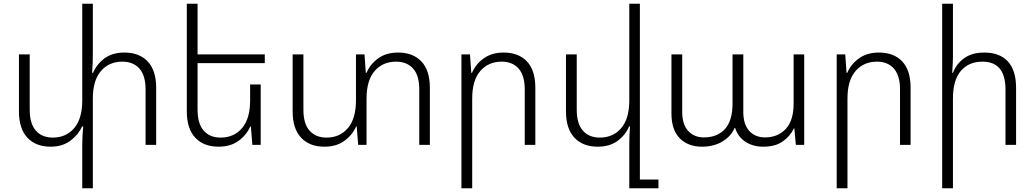

<svg xmlns="http://www.w3.org/2000/svg" viewBox="-20 -780 5575 1034"><path d="M821 -307V0H764V-298Q764 -374 730.5 -411Q697 -448 639 -448Q567 -448 523.5 -397.5Q480 -347 480 -249V234H423V-1Q423 -44 428 -99H422Q401 -53 358 -21.5Q315 10 253 10Q173 10 127.5 -38.5Q82 -87 82 -180V-487H140V-189Q140 -114 173 -76.5Q206 -39 264 -39Q336 -39 379.5 -90Q423 -141 423 -239V-760H480V-495Q480 -436 476 -388H481Q502 -436 544 -466.5Q586 -497 650 -497Q730 -497 775.5 -449Q821 -401 821 -307Z M1044 -440V-189Q1044 -114 1077 -76.5Q1110 -39 1168 -39Q1240 -39 1283.5 -90Q1327 -141 1327 -239V-325H1384V0H1339L1331 -99H1328Q1307 -52 1264 -21Q1221 10 1157 10Q1077 10 1031.5 -38.5Q986 -87 986 -180V-760H1044V-487H1406V-440Z M2295 -307V0H2238V-298Q2238 -374 2204.5 -411Q2171 -448 2113 -448Q2041 -448 1997.5 -397.5Q1954 -347 1954 -249V0H1909L1901 -99H1898Q1877 -52 1834 -21Q1791 10 1727 10Q1647 10 1601.5 -38.5Q1556 -87 1556 -180V-487H1614V-189Q1614 -114 1647 -76.5Q1680 -39 1738 -39Q1810 -39 1853.5 -90Q1897 -141 1897 -239V-487H1943L1950 -388H1954Q1974 -435 2017 -466Q2060 -497 2124 -497Q2204 -497 2249.5 -449Q2295 -401 2295 -307Z M2465 -487H2511L2518 -388H2522Q2542 -435 2585.5 -466Q2629 -497 2692 -497Q2773 -497 2818 -449Q2863 -401 2863 -307V0H2806V-298Q2806 -373 2773 -410.5Q2740 -448 2682 -448Q2610 -448 2566.5 -397.5Q2523 -347 2523 -249V234H2465Z M3526 187V234H3369V-1Q3369 -55 3373 -99H3368Q3348 -52 3305.5 -21Q3263 10 3199 10Q3119 10 3073.5 -38.5Q3028 -87 3028 -180V-487H3086V-189Q3086 -114 3119 -76.5Q3152 -39 3210 -39Q3282 -39 3325.5 -90Q3369 -141 3369 -239V-760H3426V187Z M3596 -169V-487H3654V-178Q3654 -110 3686 -75Q3718 -40 3771 -40Q3843 -40 3884 -85Q3925 -130 3925 -222V-487H3983V-178Q3983 -110 4015 -75Q4047 -40 4100 -40Q4169 -40 4211.5 -85.5Q4254 -131 4254 -222V-487H4311V0H4266L4258 -88H4255Q4235 -46 4195 -18Q4155 10 4090 10Q4035 10 3994.5 -16.5Q3954 -43 3939 -91H3936Q3917 -46 3870.5 -18Q3824 10 3761 10Q3685 10 3640.5 -35.5Q3596 -81 3596 -169Z M4486 -487H4532L4539 -388H4543Q4563 -435 4606.5 -466Q4650 -497 4713 -497Q4794 -497 4839 -449Q4884 -401 4884 -307V0H4827V-298Q4827 -373 4794 -410.5Q4761 -448 4703 -448Q4631 -448 4587.5 -397.5Q4544 -347 4544 -249V234H4486Z M5112 -471Q5112 -448 5108 -388H5112Q5131 -437 5173 -467Q5215 -497 5281 -497Q5363 -497 5407.5 -449.5Q5452 -402 5452 -307V0H5395V-298Q5395 -448 5271 -448Q5197 -448 5154.5 -398Q5112 -348 5112 -249V234H5054V-760H5112Z"/></svg>

Font: Noto Sans Armenian Light
Style: Regular
Weight: 300
Designer: Monotype Design team
Foundry: Monotype Imaging Inc.
Version: Version 1.000